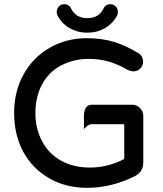

<svg xmlns="http://www.w3.org/2000/svg" viewBox="-20 -880 779 916"><path d="M393.6 -697.8Q466.8 -697.8 524.4 -679.9Q582 -662.1 639.2 -627Q649.4 -622.1 656 -610.6Q662.6 -599.1 662.6 -585.9Q662.6 -566.4 648.9 -552.7Q635.7 -539.6 615.2 -539.6Q605.5 -539.6 592.3 -544.9Q545.9 -572.3 500.5 -585.7Q455.1 -599.1 403.3 -599.1Q333.5 -599.1 272 -568.4Q212.9 -537.1 180.9 -477.8Q148.9 -418.5 148.9 -339.8Q148.9 -266.1 180.7 -206.5Q211.9 -146.5 271.2 -113.5Q330.6 -80.6 408.2 -80.6Q495.1 -80.6 572.8 -121.6V-281.2Q572.8 -284.7 571.3 -286.1Q569.8 -287.6 566.4 -287.6H418Q403.8 -287.6 389.6 -273.4L380.4 -264.2V-325.2Q380.4 -357.4 394 -371.1Q403.3 -380.4 418 -380.4H610.4Q632.3 -380.4 647.9 -364.7Q663.6 -349.1 663.6 -327.1V-105.5Q663.6 -73.7 643.1 -53.7Q634.3 -44.9 622.6 -39.1Q510.3 16.1 396.5 16.1Q293.5 16.1 215.3 -29.3Q134.8 -75.2 90.8 -156.2Q47.4 -236.8 47.4 -340.8Q47.4 -444.8 93 -526.1Q138.7 -607.4 218 -652.6Q297.4 -697.8 393.6 -697.8ZM250.5 -823.2Q250.5 -838.9 261 -849.4Q271.5 -859.9 287.1 -859.9Q310.1 -859.9 320.3 -837.4Q330.1 -816.4 349.9 -804.9Q369.6 -793.5 396.5 -793.5Q435.1 -793.5 458 -816.4Q466.8 -825.2 472.7 -837.4Q482.9 -859.9 505.9 -859.9Q522 -859.9 532.2 -848.9Q542.5 -837.9 542.5 -823.2Q542.5 -814 539.1 -807.1Q519.5 -768.6 481.7 -746.3Q443.8 -724.1 396.5 -724.1Q349.1 -724.1 311 -746.6Q273.4 -768.6 253.9 -807.1Q250.5 -814 250.5 -823.2Z"/></svg>

Font: YuPearl-Medium
Style: Medium
Weight: 500
Designer: Max Yao
Foundry: Max-Everyday
Version: Version 1.011; ttfautohint (v1.8.3)